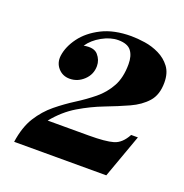

<svg xmlns="http://www.w3.org/2000/svg" viewBox="-84 -805 539 562"><g transform="rotate(20 185.5 -524.0)"><path d="M332 -456H353L304 -320H17Q24 -368 43.5 -399Q63 -430 90 -452Q117 -474 145.5 -492Q174 -510 198.5 -530Q223 -550 238.5 -578Q254 -606 254 -648Q254 -674 242.5 -689Q231 -704 202 -704Q178 -704 152 -689.5Q126 -675 112 -654L59 -604Q63 -633 84 -661.5Q105 -690 142.5 -709Q180 -728 234 -728Q253 -728 276.5 -724.5Q300 -721 321.5 -710.5Q343 -700 357 -681.5Q371 -663 371 -633Q371 -595 351.5 -573Q332 -551 300 -536.5Q268 -522 230 -507.5Q192 -493 155 -471Q118 -449 88 -412H216Q268 -412 292 -419Q316 -426 332 -456ZM106 -549Q84 -549 70 -565Q56 -581 59 -604L112 -654Q143 -660 156 -645Q169 -630 169 -611Q169 -585 150 -567Q131 -549 106 -549Z"/></g></svg>

Font: Brygada 1918
Style: Italic
Weight: 400
Italic angle: -8°
Designer: Mateusz Machalski | Borys Kosmynka | Przemek Hoffer
Foundry: NIEPODLEGLA 2018
Version: Version 3.006